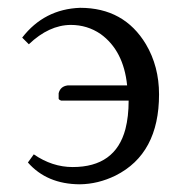

<svg xmlns="http://www.w3.org/2000/svg" viewBox="-20 -462 461 494"><path d="M307.1 -242.2Q297.9 -332 238.8 -374.5Q204.6 -397.9 162.1 -397.9Q106 -397.5 54.2 -348.1L37.1 -365.2Q93.8 -438.5 186 -441.9Q299.3 -441.9 355.5 -348.1Q389.2 -291 389.2 -219.2Q389.2 -66.4 277.3 -10.3Q232.4 11.7 185.1 12.2Q100.6 11.7 51.8 -43.9L66.9 -64.9Q114.3 -32.2 167 -32.2Q276.9 -32.2 302.7 -129.9Q311 -162.1 311 -203.1H137.2Q131.8 -205.1 130.9 -208V-222.2Q135.3 -239.7 153.8 -242.2Z"/></svg>

Font: Linux Libertine Display O
Style: Regular
Weight: 400
Designer: Philipp H. Poll
Foundry: Philipp H. Poll
Version: Version 5.0.9